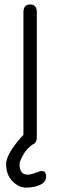

<svg xmlns="http://www.w3.org/2000/svg" viewBox="-20 -648 269 868"><path d="M85.9 -38.1V-591.8Q85.9 -627.9 116.2 -627.9Q146.5 -627.9 146.5 -591.8V-28.3Q146.5 -1 127.9 4.9Q100.6 23.4 84.5 52.7Q68.4 82 68.4 93.8Q68.4 141.6 104.5 141.6Q119.1 141.6 140.6 133.3Q162.1 125 168.9 125Q188.5 125 188.5 150.4Q188.5 175.8 160.6 188Q132.8 200.2 98.6 200.2Q64.5 200.2 36.1 170.9Q7.8 141.6 7.8 93.8Q7.8 66.4 32.7 28.3Q57.6 -9.8 85.9 -38.1Z"/></svg>

Font: Jura
Style: Medium
Weight: 500
Version: Version 2.6.1